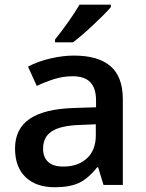

<svg xmlns="http://www.w3.org/2000/svg" viewBox="-20 -786 620 816"><path d="M419.9 0 397 -75.2H393.1Q354 -25.9 314.5 -8.1Q274.9 9.8 212.9 9.8Q133.3 9.8 88.6 -33.2Q43.9 -76.2 43.9 -154.8Q43.9 -238.3 106 -280.8Q168 -323.2 294.9 -327.1L388.2 -330.1V-358.9Q388.2 -410.6 364 -436.3Q339.8 -461.9 289.1 -461.9Q247.6 -461.9 209.5 -449.7Q171.4 -437.5 136.2 -420.9L99.1 -502.9Q143.1 -525.9 195.3 -537.8Q247.6 -549.8 293.9 -549.8Q397 -549.8 449.5 -504.9Q502 -460 502 -363.8V0ZM249 -78.1Q311.5 -78.1 349.4 -113Q387.2 -147.9 387.2 -210.9V-257.8L317.9 -254.9Q236.8 -252 200 -227.8Q163.1 -203.6 163.1 -153.8Q163.1 -117.7 184.6 -97.9Q206.1 -78.1 249 -78.1ZM213.9 -606V-618.2Q241.7 -652.3 271.2 -694.3Q300.8 -736.3 317.9 -766.1H451.2V-755.9Q425.8 -726.1 375.2 -679Q324.7 -631.8 290 -606Z"/></svg>

Font: f3_51262          
Style: Regular
Weight: 600
Foundry: Ascender Corporation
Version: Version 1.10